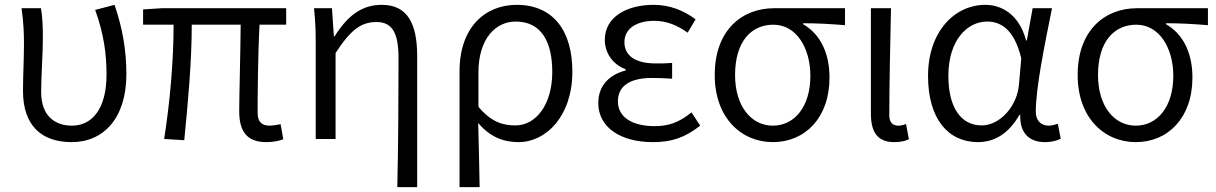

<svg xmlns="http://www.w3.org/2000/svg" viewBox="-20 -574 5022 793"><path d="M276 13C407 13 502 -85 502 -268C502 -365 486 -459 453 -554L373 -533C409 -435 420 -349 420 -266C420 -121 358 -55 277 -55C210 -55 150 -92 150 -194C150 -260 157 -352 157 -415C157 -462 156 -502 149 -540H69C77 -484 79 -438 79 -395C79 -329 75 -264 75 -198C75 -55 152 13 276 13Z M1080 13C1110 13 1132 8 1150 1L1139 -61C1118 -57 1104 -55 1095 -55C1061 -55 1044 -70 1044 -109C1044 -165 1045 -345 1052 -472H1162V-540H647L571 -535V-472H697C697 -323 682 -153 658 0L741 5C756 -148 772 -317 772 -472H974C973 -350 968 -174 968 -115C968 -31 1000 13 1080 13Z M1621 199H1703V-343C1703 -481 1660 -554 1557 -554C1477 -554 1418 -513 1362 -424H1359L1351 -540H1277C1283 -484 1284 -438 1284 -395V0H1366V-355C1429 -452 1472 -483 1535 -483C1601 -483 1626 -437 1626 -333C1626 -172 1625 22 1621 199Z M1878 199H1961C1959 101 1958 33 1955 -66C2006 -6 2062 13 2122 13C2235 13 2344 -94 2344 -278C2344 -448 2264 -554 2114 -554C1985 -554 1878 -463 1878 -279ZM2109 -56C2060 -56 2010 -68 1956 -133V-274C1956 -417 2029 -485 2110 -485C2216 -485 2261 -401 2261 -277C2261 -141 2193 -56 2109 -56Z M2676 13C2752 13 2807 -4 2872 -55L2836 -110C2784 -67 2739 -53 2684 -53C2590 -53 2532 -91 2532 -155C2532 -218 2580 -252 2673 -252C2700 -252 2724 -251 2756 -249V-314C2729 -312 2711 -312 2689 -312C2598 -312 2559 -348 2559 -400C2559 -459 2614 -488 2682 -488C2733 -488 2777 -470 2820 -439L2853 -494C2804 -531 2746 -554 2680 -554C2571 -554 2478 -506 2478 -409C2478 -358 2508 -309 2564 -288V-283C2503 -267 2451 -226 2451 -148C2451 -49 2542 13 2676 13Z M3172 13C3303 13 3406 -85 3406 -254C3406 -359 3365 -435 3297 -474V-478C3357 -478 3408 -475 3470 -470V-540H3176C3049 -540 2932 -454 2932 -264C2932 -86 3043 13 3172 13ZM3172 -55C3083 -55 3016 -135 3016 -264C3016 -404 3084 -472 3174 -472C3271 -472 3327 -373 3327 -261C3327 -134 3262 -55 3172 -55Z M3673 13C3701 13 3719 8 3734 1L3722 -62C3710 -57 3700 -55 3690 -55C3668 -55 3653 -68 3653 -97C3653 -234 3657 -391 3660 -540H3577V-104C3577 -28 3605 13 3673 13Z M4019 13C4090 13 4148 -25 4190 -99H4194C4191 -23 4233 13 4295 13C4326 13 4347 6 4361 -1L4349 -63C4338 -59 4324 -55 4311 -55C4281 -55 4258 -75 4258 -112C4258 -213 4296 -396 4325 -540H4245L4221 -407H4218C4189 -514 4118 -554 4049 -554C3925 -554 3813 -446 3813 -260C3813 -82 3897 13 4019 13ZM4035 -56C3948 -56 3897 -131 3897 -261C3897 -408 3975 -485 4057 -485C4108 -485 4168 -459 4198 -333L4189 -230C4183 -135 4109 -56 4035 -56Z M4671 13C4802 13 4905 -85 4905 -254C4905 -359 4864 -435 4796 -474V-478C4856 -478 4907 -475 4969 -470V-540H4675C4548 -540 4431 -454 4431 -264C4431 -86 4542 13 4671 13ZM4671 -55C4582 -55 4515 -135 4515 -264C4515 -404 4583 -472 4673 -472C4770 -472 4826 -373 4826 -261C4826 -134 4761 -55 4671 -55Z"/></svg>

Font: Noto Sans CJK HK DemiLight
Style: Regular
Weight: 350
Designer: Ryoko NISHIZUKA 西塚涼子 (kana, bopomofo & ideographs); Paul D. Hunt (Latin, Greek & Cyrillic); Sandoll Communications 산돌커뮤니
Foundry: Adobe
Version: Version 2.004;hotconv 1.0.118;makeotfexe 2.5.65603